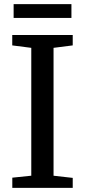

<svg xmlns="http://www.w3.org/2000/svg" viewBox="-20 -913 413 933"><path d="M132 -59.2V-680.5L39.5 -692.4V-743H333.4V-692.4L240.2 -680.5V-59.1L333.4 -48.6V0H39.8V-49.6ZM327.1 -893V-825.8H46.2V-893Z"/></svg>

Font: Merriweather Light
Style: Regular
Weight: 300
Version: Version 2.100